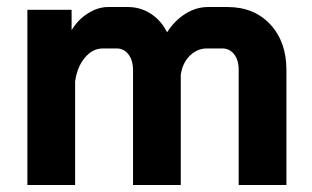

<svg xmlns="http://www.w3.org/2000/svg" viewBox="-20 -527 888 547"><path d="M796 -328V0H660V-328Q660 -356 647 -372.5Q634 -389 613 -389H570Q542 -389 521 -368.5Q500 -348 495 -314V0H359V-327Q359 -355 346 -372Q333 -389 312 -389H273Q244 -389 222 -363Q200 -337 194 -295V0H58V-499H184V-441Q202 -471 230.5 -489Q259 -507 288 -507H344Q380 -507 409.5 -488Q439 -469 456 -435Q478 -469 508.5 -488Q539 -507 573 -507H628Q704 -507 750 -457.5Q796 -408 796 -328Z"/></svg>

Font: Stavian Bold
Style: Bold
Weight: 700
Version: Version 1.000; ttfautohint (v1.6)